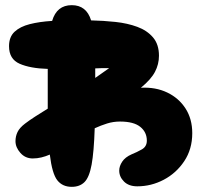

<svg xmlns="http://www.w3.org/2000/svg" viewBox="-20 -722 780 744"><path d="M258 2Q222 2 202 -23.5Q182 -49 173 -123Q157 -116 140.5 -112Q124 -108 107 -108Q78 -108 59 -129.5Q40 -151 40 -175Q40 -194 48 -210.5Q56 -227 77 -243Q94 -256 116.5 -270.5Q139 -285 165 -301Q165 -325 165 -353Q165 -381 165 -406.5Q165 -432 165 -455Q97 -457 56 -475Q15 -493 15 -543Q15 -579 36.5 -599Q58 -619 95.5 -628.5Q133 -638 182 -641Q200 -702 258 -702Q315 -702 333 -643Q381 -642 427.5 -637Q474 -632 512 -618Q550 -604 573 -577Q596 -550 596 -506Q596 -473 580.5 -443.5Q565 -414 526 -382Q583 -385 628 -363.5Q673 -342 699 -301.5Q725 -261 725 -206Q725 -144 694 -97.5Q663 -51 614.5 -25.5Q566 0 512 0Q479 0 460.5 -18.5Q442 -37 442 -61Q442 -78 453.5 -95.5Q465 -113 490 -124Q510 -132 529.5 -143Q549 -154 549 -177Q549 -210 523.5 -230.5Q498 -251 445 -251Q419 -251 395 -243.5Q371 -236 347 -225Q344 -133 335 -84Q326 -35 307.5 -16.5Q289 2 258 2ZM403 -458Q389 -458 375.5 -458Q362 -458 349 -457Q349 -441 349 -420Q376 -439 403 -458Z"/></svg>

Font: Cherry Bomb One
Style: Regular
Weight: 400
Designer: satsuyako
Foundry: satsuyako
Version: Version 4.100; ttfautohint (v1.8.3)